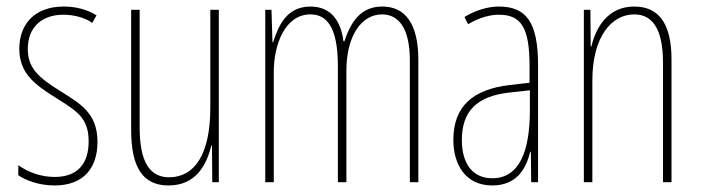

<svg xmlns="http://www.w3.org/2000/svg" viewBox="-20 -557 2142 587"><path d="M278 -123C278 -210 228 -239 162 -280C98 -320 65 -349 65 -407C65 -475 109 -512 174 -512C206 -512 240 -503 262 -487L275 -510C249 -527 213 -537 175 -537C82 -537 39 -479 39 -408C39 -330 90 -296 157 -254C216 -217 251 -195 251 -125C251 -56 217 -16 147 -16C105 -16 65 -31 36 -52V-21C59 -6 98 10 147 10C235 10 278 -43 278 -123Z M649 -527H623V-228C623 -82 573 -15 497 -15C439 -15 407 -60 407 -167V-527H381V-159C381 -45 417 10 495 10C580 10 612 -54 626 -112H628L629 0H649Z M1149 -537C1083 -537 1053 -491 1033 -431H1030C1023 -486 997 -537 929 -537C854 -537 830 -474 815 -428H813L810 -527H791V0H817V-337C817 -422 852 -513 929 -513C976 -513 1013 -479 1013 -355V0H1039V-341C1039 -444 1083 -513 1148 -513C1196 -513 1233 -475 1233 -372V0H1259V-374C1259 -487 1217 -537 1149 -537Z M1505 -537C1471 -537 1432 -525 1400 -505L1411 -483C1448 -505 1481 -512 1505 -512C1572 -512 1599 -475 1599 -355V-304L1538 -297C1428 -284 1366 -234 1366 -129C1366 -57 1401 10 1485 10C1561 10 1589 -43 1601 -93H1603L1604 0H1625V-358C1625 -489 1589 -537 1505 -537ZM1537 -274 1600 -281V-220C1600 -97 1569 -12 1485 -12C1427 -12 1392 -54 1392 -129C1392 -217 1438 -263 1537 -274Z M1919 -537C1839 -537 1802 -474 1788 -415H1786L1785 -527H1765V0H1791V-311C1791 -445 1850 -513 1919 -513C1973 -513 2007 -471 2007 -365V0H2033V-375C2033 -488 1992 -537 1919 -537Z"/></svg>

Font: Noto Sans Gurmukhi UI ExtraCondensed Thin
Style: Regular
Weight: 100
Width: 2
Designer: Jelle Bosma - Monotype Design Team
Foundry: Monotype Imaging Inc.
Version: Version 2.004